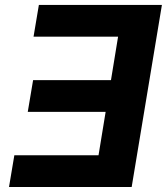

<svg xmlns="http://www.w3.org/2000/svg" viewBox="-20 -747 667 767"><path d="M626.8 -727.3H135.3L114 -600.5H451.7L423.3 -426.8H112.2L90.9 -300.1H402L373.6 -126.8H37.3L16 0H506Z"/></svg>

Font: Margiela Sans
Style: Bold Italic
Weight: 700
Italic angle: -9.39999°
Designer: Stefan Endress, Andreas Faust
Version: Version 1.100;FEAKit 1.0